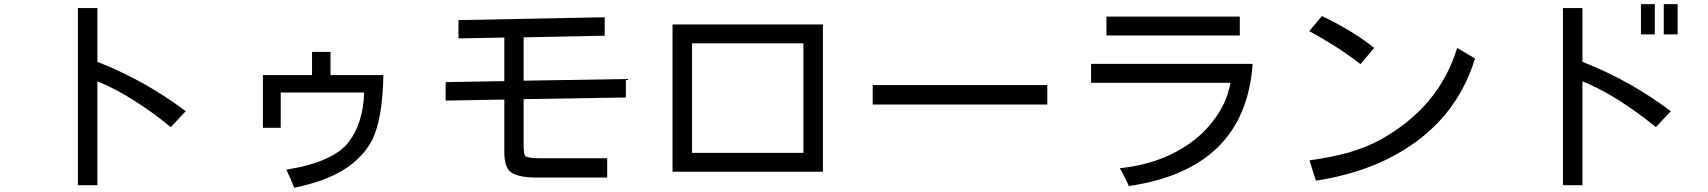

<svg xmlns="http://www.w3.org/2000/svg" viewBox="-20 -834 8040 904"><path d="M438.5 -543Q438.5 -606.4 438.5 -795.9Q416 -795.9 346.7 -795.9Q346.7 -586.9 346.7 38.1Q370.1 38.1 438.5 38.1Q438.5 -84 438.5 -451.2Q520.5 -418 607.4 -363.3Q693.4 -309.6 784.2 -235.4Q807.6 -260.7 854.5 -310.5Q760.7 -380.9 657.2 -439.5Q552.7 -498 438.5 -543Z M1449.2 -480.5Q1391.6 -480.5 1217.8 -480.5Q1217.8 -418.9 1217.8 -232.4Q1238.3 -232.4 1301.8 -232.4Q1301.8 -274.4 1301.8 -398.4Q1399.4 -398.4 1694.3 -398.4Q1692.4 -326.2 1673.8 -267.6Q1656.2 -210 1622.1 -166Q1585.9 -118.2 1512.7 -85.9Q1439.5 -52.7 1328.1 -35.2Q1336.9 -15.6 1346.7 4.9Q1355.5 26.4 1365.2 49.8Q1503.9 22.5 1595.7 -33.2Q1687.5 -89.8 1732.4 -174.8Q1757.8 -227.5 1770.5 -303.7Q1783.2 -379.9 1785.2 -480.5Q1702.1 -480.5 1536.1 -480.5Q1536.1 -507.8 1536.1 -589.8Q1514.6 -589.8 1449.2 -589.8Q1449.2 -562.5 1449.2 -480.5Z M2445.3 -658.2Q2541 -660.2 2827.1 -666Q2827.1 -687.5 2827.1 -752.9Q2655.3 -750 2138.7 -739.3Q2138.7 -717.8 2138.7 -653.3Q2192.4 -654.3 2354.5 -657.2Q2354.5 -606.4 2354.5 -452.1Q2285.2 -451.2 2078.1 -447.3Q2078.1 -425.8 2078.1 -360.4Q2147.5 -361.3 2354.5 -365.2Q2354.5 -306.6 2354.5 -131.8Q2353.5 -94.7 2359.4 -68.4Q2365.2 -43 2378.9 -29.3Q2393.6 -13.7 2425.8 -5.9Q2459 2 2508.8 2Q2619.1 2 2838.9 2Q2838.9 -20.5 2838.9 -88.9Q2760.7 -88.9 2524.4 -88.9Q2493.2 -88.9 2475.6 -91.8Q2458 -94.7 2453.1 -99.6Q2448.2 -104.5 2447.3 -119.1Q2445.3 -134.8 2445.3 -160.2Q2445.3 -229.5 2445.3 -367.2Q2565.4 -369.1 2926.8 -375Q2926.8 -396.5 2926.8 -461.9Q2806.6 -460 2445.3 -454.1Q2445.3 -504.9 2445.3 -658.2Z M3146.5 -25.4Q3323.2 -25.4 3854.5 -25.4Q3854.5 -198.2 3854.5 -718.8Q3677.7 -718.8 3146.5 -718.8Q3146.5 -544.9 3146.5 -25.4ZM3238.3 -114.3Q3238.3 -243.2 3238.3 -629.9Q3369.1 -629.9 3762.7 -629.9Q3762.7 -501 3762.7 -114.3Q3631.8 -114.3 3238.3 -114.3Z M4911.1 -433.6Q4705.1 -433.6 4088.9 -433.6Q4088.9 -411.1 4088.9 -341.8Q4294.9 -341.8 4911.1 -341.8Q4911.1 -365.2 4911.1 -433.6Z M5189.5 -755.9Q5189.5 -733.4 5189.5 -667Q5346.7 -667 5817.4 -667Q5817.4 -689.5 5817.4 -755.9Q5660.2 -755.9 5189.5 -755.9ZM5117.2 -533.2Q5117.2 -510.7 5117.2 -444.3Q5281.2 -444.3 5773.4 -444.3Q5761.7 -377.9 5728.5 -319.3Q5694.3 -259.8 5640.6 -207Q5567.4 -138.7 5470.7 -96.7Q5373 -54.7 5252.9 -42Q5264.6 -19.5 5275.4 1Q5286.1 21.5 5294.9 42Q5568.4 2 5714.8 -141.6Q5860.4 -285.2 5877.9 -533.2Q5624 -533.2 5117.2 -533.2Z M6144.5 -687.5Q6207 -653.3 6267.6 -615.2Q6328.1 -576.2 6385.7 -532.2Q6407.2 -557.6 6450.2 -608.4Q6404.3 -645.5 6342.8 -683.6Q6282.2 -720.7 6204.1 -758.8Q6184.6 -735.4 6144.5 -687.5ZM6175.8 16.6Q6279.3 1 6370.1 -28.3Q6460 -56.6 6537.1 -97.7Q6685.5 -176.8 6782.2 -292Q6878.9 -407.2 6924.8 -558.6Q6896.5 -575.2 6840.8 -608.4Q6797.9 -467.8 6707 -359.4Q6616.2 -252 6478.5 -175.8Q6414.1 -140.6 6331.1 -116.2Q6248 -92.8 6145.5 -79.1Q6155.3 -46.9 6175.8 16.6Z M7430.7 -543Q7430.7 -606.4 7430.7 -795.9Q7408.2 -795.9 7338.9 -795.9Q7338.9 -586.9 7338.9 38.1Q7362.3 38.1 7430.7 38.1Q7430.7 -84 7430.7 -451.2Q7512.7 -418 7599.6 -363.3Q7685.5 -309.6 7776.4 -235.4Q7799.8 -260.7 7846.7 -310.5Q7752.9 -380.9 7649.4 -439.5Q7544.9 -498 7430.7 -543ZM7771.5 -814.5Q7754.9 -814.5 7706.1 -814.5Q7706.1 -778.3 7706.1 -671.9Q7722.7 -671.9 7771.5 -671.9Q7771.5 -707 7771.5 -814.5ZM7878.9 -814.5Q7862.3 -814.5 7813.5 -814.5Q7813.5 -778.3 7813.5 -671.9Q7830.1 -671.9 7878.9 -671.9Q7878.9 -707 7878.9 -814.5Z"/></svg>

Font: Aptus Gothic JP
Style: Medium
Weight: 400
Designer: Fuminori Ogawa / Motoya
Version: Version 1